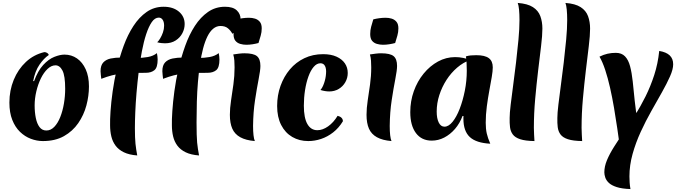

<svg xmlns="http://www.w3.org/2000/svg" viewBox="-20 -946 4610 1308"><path d="M272 15Q231 15 190 -0.5Q149 -16 116 -48Q83 -80 63.5 -129.5Q44 -179 44 -247Q44 -330 73.5 -402Q103 -474 156.5 -524Q210 -574 282 -591Q293 -591 302 -585Q311 -579 312 -571Q279 -549 249 -505.5Q219 -462 206 -394L212 -393Q238 -464 274.5 -503.5Q311 -543 350 -558.5Q389 -574 419 -574Q467 -574 504.5 -548Q542 -522 564 -473.5Q586 -425 586 -357Q586 -293 568.5 -227.5Q551 -162 513 -107Q475 -52 415.5 -18.5Q356 15 272 15ZM296 -57Q326 -57 350 -82Q374 -107 390.5 -148.5Q407 -190 415.5 -240.5Q424 -291 424 -341Q424 -430 405.5 -465.5Q387 -501 358 -501Q330 -501 304 -476.5Q278 -452 258.5 -412Q239 -372 227.5 -323.5Q216 -275 216 -228Q216 -181 224 -142Q232 -103 249.5 -80Q267 -57 296 -57Z M730 -93Q729 -128 733 -188.5Q737 -249 747.5 -324Q758 -399 776.5 -479Q795 -559 822.5 -634Q850 -709 889 -769Q928 -829 979 -864.5Q1030 -900 1095 -900Q1159 -900 1198.5 -867Q1238 -834 1238 -782Q1238 -750 1222.5 -720Q1207 -690 1177 -670.5Q1147 -651 1104 -651Q1094 -651 1079.5 -652.5Q1065 -654 1051 -658Q1060 -666 1071 -684Q1082 -702 1090 -725Q1098 -748 1098 -771Q1098 -797 1088 -811.5Q1078 -826 1062 -826Q1035 -826 1014 -795.5Q993 -765 976 -713.5Q959 -662 946.5 -596Q934 -530 925 -457.5Q916 -385 910 -313.5Q904 -242 901.5 -179.5Q899 -117 899 -72Q899 -38 900 -12.5Q901 13 903 33.5Q905 54 908 72.5Q911 91 915 113Q860 109 824 91.5Q788 74 767.5 46.5Q747 19 738.5 -16.5Q730 -52 730 -93ZM1049 -584Q1051 -574 1052.5 -562.5Q1054 -551 1054 -541Q1054 -486 1032 -468Q1010 -450 973 -450Q921 -450 881 -449Q841 -448 808 -444.5Q775 -441 742 -432.5Q709 -424 670 -409Q669 -421 667 -435Q665 -449 665 -461Q665 -501 684 -521Q703 -541 734.5 -547.5Q766 -554 805 -554Q831 -554 858 -552.5Q885 -551 910 -551Q950 -551 987 -557.5Q1024 -564 1049 -584ZM1336 113Q1281 109 1245 91.5Q1209 74 1188.5 46.5Q1168 19 1159.5 -16.5Q1151 -52 1151 -93Q1150 -129 1154 -189.5Q1158 -250 1168 -325Q1178 -400 1196.5 -479.5Q1215 -559 1242 -634.5Q1269 -710 1307.5 -769.5Q1346 -829 1397 -864.5Q1448 -900 1513 -900Q1567 -900 1593 -875.5Q1619 -851 1619 -815Q1619 -787 1604.5 -759Q1590 -731 1563 -716Q1552 -737 1533 -753Q1514 -769 1482 -769Q1455 -769 1432.5 -750.5Q1410 -732 1393 -697.5Q1376 -663 1363.5 -615.5Q1351 -568 1342.5 -510.5Q1334 -453 1328.5 -388Q1323 -323 1321 -253.5Q1319 -184 1319 -112Q1319 -64 1320 -31Q1321 2 1323 25.5Q1325 49 1328.5 69Q1332 89 1336 113ZM1091 -409Q1090 -421 1088 -434.5Q1086 -448 1086 -461Q1086 -501 1105 -521Q1124 -541 1156 -547.5Q1188 -554 1226 -554Q1252 -554 1279 -552.5Q1306 -551 1331 -551Q1371 -551 1408 -557.5Q1445 -564 1470 -584Q1472 -574 1473.5 -563Q1475 -552 1475 -541Q1475 -486 1453 -468Q1431 -450 1394 -450Q1342 -450 1302 -449Q1262 -448 1229 -444.5Q1196 -441 1163 -432.5Q1130 -424 1091 -409ZM1704 -88Q1704 -51 1707 -25Q1710 1 1716 15Q1655 10 1617 -11Q1579 -32 1562.5 -69.5Q1546 -107 1546 -164Q1546 -209 1554 -261.5Q1562 -314 1570 -371Q1578 -428 1578 -487Q1578 -510 1576.5 -532.5Q1575 -555 1569 -575Q1587 -578 1608 -580.5Q1629 -583 1645 -583Q1707 -583 1730.5 -563.5Q1754 -544 1754 -497Q1754 -468 1742 -407Q1730 -346 1717.5 -264Q1705 -182 1704 -88ZM1741 -653Q1723 -648 1701 -644.5Q1679 -641 1658 -641Q1637 -641 1616.5 -647Q1596 -653 1583.5 -668.5Q1571 -684 1571 -714Q1571 -740 1577.5 -764Q1584 -788 1592 -814Q1611 -819 1633 -822Q1655 -825 1676 -825Q1698 -825 1717.5 -819Q1737 -813 1750 -797.5Q1763 -782 1763 -753Q1763 -727 1756 -703Q1749 -679 1741 -653Z M2050 -226Q2050 -143 2074 -101Q2098 -59 2142 -59Q2178 -59 2215 -85Q2252 -111 2280 -157Q2297 -153 2306.5 -143.5Q2316 -134 2316 -120Q2288 -74 2249.5 -44Q2211 -14 2167.5 0.5Q2124 15 2080 15Q2019 15 1971 -13Q1923 -41 1895.5 -94.5Q1868 -148 1868 -224Q1868 -297 1891 -361Q1914 -425 1955 -473.5Q1996 -522 2053.5 -549.5Q2111 -577 2181 -577Q2235 -577 2272.5 -560Q2310 -543 2329.5 -514.5Q2349 -486 2349 -449Q2349 -415 2332.5 -386Q2316 -357 2287.5 -340Q2259 -323 2223 -323Q2210 -323 2194.5 -325.5Q2179 -328 2163 -333Q2177 -348 2188 -380Q2199 -412 2201 -444Q2204 -476 2194.5 -495.5Q2185 -515 2163 -515Q2138 -515 2117 -490.5Q2096 -466 2081 -424.5Q2066 -383 2058 -331.5Q2050 -280 2050 -226Z M2635 -88Q2635 -51 2638 -25Q2641 1 2647 15Q2586 10 2548 -11Q2510 -32 2493.5 -69.5Q2477 -107 2477 -164Q2477 -209 2485 -261.5Q2493 -314 2501 -371Q2509 -428 2509 -487Q2509 -510 2507.5 -532.5Q2506 -555 2500 -575Q2518 -578 2539 -580.5Q2560 -583 2576 -583Q2638 -583 2661.5 -563.5Q2685 -544 2685 -497Q2685 -468 2673 -407Q2661 -346 2648.5 -264Q2636 -182 2635 -88ZM2672 -653Q2654 -648 2632 -644.5Q2610 -641 2589 -641Q2568 -641 2547.5 -647Q2527 -653 2514.5 -668.5Q2502 -684 2502 -714Q2502 -740 2508.5 -764Q2515 -788 2523 -814Q2542 -819 2564 -822Q2586 -825 2607 -825Q2629 -825 2648.5 -819Q2668 -813 2681 -797.5Q2694 -782 2694 -753Q2694 -727 2687 -703Q2680 -679 2672 -653Z M3131 -156Q3112 -105 3079.5 -67.5Q3047 -30 3006.5 -9Q2966 12 2921 12Q2852 12 2813.5 -39.5Q2775 -91 2775 -182Q2775 -257 2799 -324.5Q2823 -392 2866 -444.5Q2909 -497 2964 -527Q3019 -557 3081 -557Q3108 -557 3135.5 -551.5Q3163 -546 3182 -537Q3136 -521 3094.5 -485.5Q3053 -450 3022 -402Q2991 -354 2973 -298.5Q2955 -243 2955 -186Q2955 -139 2969 -111Q2983 -83 3008 -83Q3036 -83 3063 -116Q3090 -149 3111.5 -204.5Q3133 -260 3146.5 -327.5Q3160 -395 3160 -464Q3160 -493 3158.5 -518.5Q3157 -544 3154 -562Q3172 -567 3187 -568.5Q3202 -570 3225 -570Q3283 -570 3310 -550Q3337 -530 3337 -487Q3337 -462 3330 -421Q3323 -380 3313.5 -329Q3304 -278 3296.5 -221.5Q3289 -165 3289 -110Q3289 -68 3296 -37Q3303 -6 3320 33Q3224 28 3180.5 -12.5Q3137 -53 3137 -137Q3137 -146 3137 -149Q3137 -152 3138 -155Z M3452 -143Q3452 -174 3459 -233Q3466 -292 3476 -366Q3486 -440 3495.5 -520Q3505 -600 3512 -675.5Q3519 -751 3519 -809Q3519 -850 3516 -880.5Q3513 -911 3507 -926Q3574 -921 3610.5 -897.5Q3647 -874 3661 -836Q3675 -798 3675 -751Q3675 -705 3666 -631Q3657 -557 3646 -465Q3635 -373 3626 -273Q3617 -173 3617 -75Q3617 -52 3618.5 -29.5Q3620 -7 3621 15Q3559 14 3524 2.5Q3489 -9 3473.5 -30Q3458 -51 3454.5 -79.5Q3451 -108 3452 -143Z M3777 -143Q3777 -174 3784 -233Q3791 -292 3801 -366Q3811 -440 3820.5 -520Q3830 -600 3837 -675.5Q3844 -751 3844 -809Q3844 -850 3841 -880.5Q3838 -911 3832 -926Q3899 -921 3935.5 -897.5Q3972 -874 3986 -836Q4000 -798 4000 -751Q4000 -705 3991 -631Q3982 -557 3971 -465Q3960 -373 3951 -273Q3942 -173 3942 -75Q3942 -52 3943.5 -29.5Q3945 -7 3946 15Q3884 14 3849 2.5Q3814 -9 3798.5 -30Q3783 -51 3779.5 -79.5Q3776 -108 3777 -143Z M4097 228Q4097 188 4115 145Q4133 102 4163 54.5Q4193 7 4230 -47Q4267 -101 4305.5 -161Q4344 -221 4378 -289.5Q4412 -358 4437 -435Q4462 -512 4471 -599Q4519 -591 4542.5 -568.5Q4566 -546 4566 -508Q4566 -474 4544.5 -425.5Q4523 -377 4489.5 -317.5Q4456 -258 4417.5 -190Q4379 -122 4345 -48Q4311 26 4289.5 103Q4268 180 4268 256Q4268 276 4269.5 298Q4271 320 4275 342Q4217 340 4181.5 328.5Q4146 317 4128 300Q4110 283 4103.5 263.5Q4097 244 4097 228ZM4203 55Q4195 -4 4185 -72.5Q4175 -141 4163 -211.5Q4151 -282 4136 -348.5Q4121 -415 4103 -469.5Q4085 -524 4064 -560Q4092 -574 4119 -580Q4146 -586 4175 -586Q4215 -586 4238 -562Q4261 -538 4272.5 -494.5Q4284 -451 4290.5 -391Q4297 -331 4304 -259.5Q4311 -188 4326 -108Z"/></svg>

Font: Merienda ExtraBold
Style: Regular
Weight: 800
Designer: Eduardo Rodriguez Tunni
Foundry: Eduardo Rodriguez Tunni
Version: Version 2.001